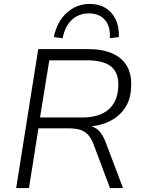

<svg xmlns="http://www.w3.org/2000/svg" viewBox="-20 -954 726 974"><path d="M62 0 174 -705H426Q502 -705 552 -682Q602 -659 625.5 -616Q649 -573 645 -511Q643 -448 612.5 -404Q582 -360 531 -336.5Q480 -313 415 -311V-317L424 -316Q458 -314 480 -292.5Q502 -271 517 -230L604 0H538L455 -221Q443 -252 427 -270Q411 -288 387 -295.5Q363 -303 326 -303H175L127 0ZM183 -358H397Q483 -358 529.5 -397.5Q576 -437 580 -512Q584 -582 545.5 -615Q507 -648 421 -648H230ZM298 -760 253 -766Q269 -844 318.5 -889Q368 -934 436 -934Q482 -934 515.5 -913.5Q549 -893 567 -855Q585 -817 583 -766L537 -760Q541 -819 512.5 -852.5Q484 -886 431 -886Q379 -886 344 -853Q309 -820 298 -760Z"/></svg>

Font: Nunito Sans 10pt Light
Style: Italic
Weight: 300
Italic angle: -9°
Designer: Vernon Adams
Foundry: Vernon Adams
Version: Version 3.101;gftools[0.9.27]